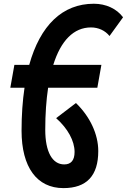

<svg xmlns="http://www.w3.org/2000/svg" viewBox="-20 -762 672 1017"><path d="M315.9 234.4C439 234.4 500.5 168.9 500.5 38.1C500.5 -51.3 456.5 -144.5 382.3 -216.3L277.3 -136.2C339.4 -81.1 375 -15.6 375 43C375 86.9 356.4 108.9 320.3 108.9C256.8 108.9 219.7 42 219.7 -74.7C219.7 -157.7 225.1 -231.9 234.9 -297.4H495.6L517.1 -418.5H262.2C302.2 -546.9 370.6 -616.7 461.9 -616.7C501.5 -616.7 537.1 -600.1 560.1 -571.3L631.8 -670.4C598.1 -715.8 541.5 -742.2 477.1 -742.2C310.5 -742.2 192.9 -627.4 134.8 -418.5H56.2L34.7 -297.4H109.9C99.6 -228.5 94.2 -152.8 94.2 -69.8C94.2 123.5 175.3 234.4 315.9 234.4Z"/></svg>

Font: Cascadia Mono PL
Style: Bold Italic
Weight: 700
Italic angle: -10°
Monospace: yes
Designer: Aaron Bell
Foundry: Saja Typeworks
Version: Version 2404.023